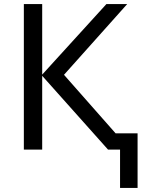

<svg xmlns="http://www.w3.org/2000/svg" viewBox="-20 -734 710 942"><path d="M604 -714 294 -367 547 -80H655V188H569V0H510L187 -362V0H97V-714H187V-368L502 -714Z"/></svg>

Font: Go Noto Kurrent-Regular
Style: Regular
Weight: 400
Designer: Monotype Design Team
Foundry: Monotype Imaging Inc.
Version: Version 2.012; ttfautohint (v1.8.4.7-5d5b)